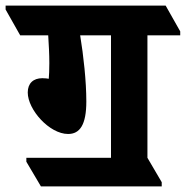

<svg xmlns="http://www.w3.org/2000/svg" viewBox="-84 -646 663 685"><path d="M62 19H493V4L442 -83V-520H559V-534L507 -626H-64V-612L-12 -520H88C90 -487 92 -454 92 -421C92 -397 91 -376 90 -365C85 -366 76 -367 67 -367C35 -367 15 -349 15 -316C15 -255 92 -168 159 -168C201 -168 224 -201 224 -284C224 -356 214 -447 202 -520H312V-83H10V-69Z"/></svg>

Font: Noto Serif Devanagari Condensed ExtraBold
Style: Regular
Weight: 800
Width: 3
Designer: Universal Thirst, Indian Type Foundry and the Monotype Design Team
Foundry: Monotype Imaging Inc.
Version: Version 2.004